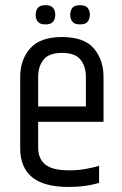

<svg xmlns="http://www.w3.org/2000/svg" viewBox="-20 -723 476 748"><path d="M58.7 -423.2Q58.7 -490.1 97.5 -534.4Q136.3 -578.7 221.6 -578.7Q307.8 -578.7 345.5 -534.4Q383.3 -490.1 383.3 -423.2V-268H314.6V-422.8Q314.6 -464.7 293.5 -490.8Q272.4 -516.9 221.6 -516.9Q170.8 -516.9 149.7 -490.8Q128.7 -464.7 128.7 -422.8V-173.4L58.7 -173.8ZM58.7 -192.1H128.7V-147.6Q128.7 -105.2 156.1 -82.3Q183.6 -59.4 250.1 -59.4Q285.3 -59.4 315.4 -65.1Q345.6 -70.7 366.1 -77.1V-10.6Q352.5 -6.6 334.8 -2.9Q317.1 0.8 295.6 3Q274.2 5.2 246.9 5.2Q150.4 5.2 104.5 -33.1Q58.7 -71.4 58.7 -145.1ZM109.7 -308.3H383.3V-248.6H109.7ZM118.9 -665.3Q118.9 -681.6 127.4 -692.3Q135.8 -702.9 157.2 -702.9Q178.3 -702.9 186.9 -692.3Q195.4 -681.6 195.4 -665.3Q195.4 -649.2 186.9 -638.5Q178.3 -627.9 157.2 -627.9Q135.8 -627.9 127.4 -638.5Q118.9 -649.2 118.9 -665.3ZM253.6 -665.3Q253.6 -681.6 262 -692.3Q270.5 -702.9 291.8 -702.9Q313 -702.9 321.5 -692.3Q330.1 -681.6 330.1 -665.3Q330.1 -649.2 321.5 -638.5Q313 -627.9 291.8 -627.9Q270.5 -627.9 262 -638.5Q253.6 -649.2 253.6 -665.3Z"/></svg>

Font: Khand Variable Light
Style: Regular
Weight: 300
Designer: Satya Rajpurohit
Foundry: Indian Type Foundry
Version: Version 3.000